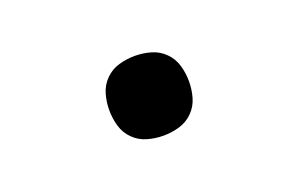

<svg xmlns="http://www.w3.org/2000/svg" viewBox="-41 -559 681 439"><g transform="rotate(-20 300.0 -340.0)"><path d="M300 -243Q280 -243 261 -248.5Q242 -254 228 -268Q214 -282 208.5 -301Q203 -320 203 -340Q203 -360 208.5 -379Q214 -398 228 -412Q242 -426 261 -431.5Q280 -437 300 -437Q320 -437 339 -431.5Q358 -426 372 -412Q386 -398 391.5 -379Q397 -360 397 -340Q397 -320 391.5 -301Q386 -282 372 -268Q358 -254 339 -248.5Q320 -243 300 -243Z"/></g></svg>

Font: Iosevka Curly Slab Extended
Style: Bold
Weight: 700
Width: 7
Monospace: yes
Designer: Belleve Invis
Foundry: Belleve Invis
Version: Version 11.1.0; ttfautohint (v1.8.3)